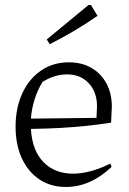

<svg xmlns="http://www.w3.org/2000/svg" viewBox="-20 -737 513 764"><path d="M242 7Q182 7 137 -23Q92 -53 67 -107Q42 -161 42 -233Q42 -307 68.5 -365Q95 -423 143 -456Q191 -489 254 -489Q305 -489 343.5 -467Q382 -445 403.5 -405Q425 -365 425 -313L422 -249Q371 -241 322.5 -236Q274 -231 221 -228Q168 -225 103 -224Q108 -138 153 -92Q198 -46 270 -46Q338 -46 419 -86L424 -73Q340 7 242 7ZM149 -411Q109 -344 103 -265L364 -268L366 -314Q366 -371 333 -406Q300 -441 247 -441Q197 -441 149 -411ZM178 -561 166 -580 332 -717H342L368 -674Q322 -642 274.5 -614Q227 -586 178 -561Z"/></svg>

Font: Piazzolla Light
Style: Regular
Weight: 300
Designer: Juan Pablo del Peral
Foundry: Huerta Tipografica
Version: Version 1.330